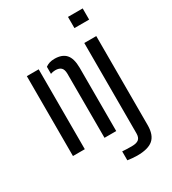

<svg xmlns="http://www.w3.org/2000/svg" viewBox="-236 -921 1116 1249"><g transform="rotate(-30 322.0 -296.5)"><path d="M54.5 0V-600H143.5V0ZM291.5 0 291 -483Q290.5 -513.5 276.5 -527.2Q262.5 -541 232.5 -541Q223 -541 214.5 -539.2Q206 -537.5 198 -534.5V-587.5Q211.5 -597.5 228 -602.8Q244.5 -608 266 -608Q323 -608 351 -576.8Q379 -545.5 379.5 -476V0ZM479 -716V-800H589.5V-716ZM419 207Q403.5 207 383 205.2Q362.5 203.5 347 201V134Q360.5 135 379.8 135.8Q399 136.5 417.5 136.5Q454.5 136.5 470.2 123Q486 109.5 486 79V-600H576V70.5Q575.5 143 538.2 175Q501 207 419 207Z"/></g></svg>

Font: Big Shoulders Stencil Text Thin Medium
Style: Regular
Weight: 500
Version: Version 2.001